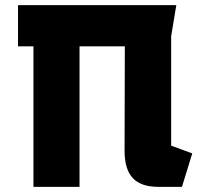

<svg xmlns="http://www.w3.org/2000/svg" viewBox="-20 -726 817 746"><path d="M110 0V-546H50V-706H665L645 -585V-160L727 -130L687 0H595Q528 0 496 -34Q464 -68 464 -140L465 -546H289V0Z"/></svg>

Font: Rowdies
Style: Regular
Weight: 400
Designer: Jaikishan Patel
Version: Version 1.000; ttfautohint (v1.8.3)